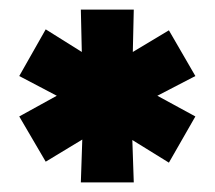

<svg xmlns="http://www.w3.org/2000/svg" viewBox="-20 -738 446 399"><path d="M258 -359H148L151 -448L75 -402L20 -496L98 -539L20 -580L75 -677L150 -630L148 -718H258L256 -630L331 -675L386 -580L307 -539L386 -496L331 -400L255 -447Z"/></svg>

Font: Argentum Novus Black
Style: Regular
Weight: 900
Designer: Julieta Ulanovsky (font) & Cristiano Sobral (main changes)
Foundry: Julieta Ulanovsky (font) & Cristiano Sobral (main changes)
Version: Version 3.00;November 27, 2020;FontCreator 13.0.0.2655 64-bi